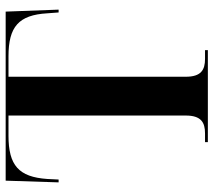

<svg xmlns="http://www.w3.org/2000/svg" viewBox="-58 -696 754 678"><g transform="rotate(-90 319.0 -357.0)"><path d="M156 0H481V-10H450C411 -10 387 -24 387 -78V-704H459C564 -704 605 -668 611 -567L614 -527H624L617 -714H20L14 -527H24L26 -567C33 -668 74 -704 179 -704H250V-78C250 -24 226 -10 187 -10H156Z"/></g></svg>

Font: Noto Serif Display SemiBold
Style: Regular
Weight: 600
Designer: Monotype Design Team
Foundry: Monotype Imaging Inc.
Version: Version 2.009